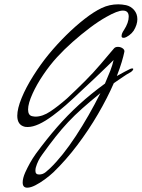

<svg xmlns="http://www.w3.org/2000/svg" viewBox="-20 -635 656 889"><path d="M106 234Q85 234 85 210Q85 190 97 163Q107 141 119 119.5Q131 98 146 77Q196 9 244 -46Q292 -101 346 -150.5Q400 -200 466 -248Q480 -280 490.5 -307Q501 -334 506 -357Q502 -353 480 -331.5Q458 -310 418 -272L356 -214Q314 -174 285 -148.5Q256 -123 225 -100Q154 -47 109 -47Q98 -47 95 -48Q60 -56 60 -99Q60 -132 80 -181Q100 -230 134.5 -284.5Q169 -339 206 -384Q244 -430 286.5 -472Q329 -514 372 -547.5Q415 -581 451 -598Q487 -615 528 -615Q536 -615 545 -614Q554 -613 564 -611Q586 -606 601 -588.5Q616 -571 616 -546Q616 -521 599 -493Q591 -481 578 -471.5Q565 -462 555 -460H552Q543 -460 543 -467V-469Q543 -480 554 -496Q576 -530 576 -558Q576 -586 549 -586Q524 -586 473 -557Q437 -537 396.5 -506.5Q356 -476 316.5 -441Q277 -406 244 -370Q211 -334 180.5 -289Q150 -244 131 -202Q110 -156 110 -128Q110 -101 129 -97Q134 -96 138 -95.5Q142 -95 144 -95Q177 -95 213 -119Q249 -143 290 -179Q334 -220 373.5 -259.5Q413 -299 446 -338L490 -390L508 -411Q514 -418 526 -418Q538 -418 547.5 -411.5Q557 -405 556 -396Q552 -376 543.5 -347.5Q535 -319 521 -283Q541 -294 556.5 -302.5Q572 -311 583 -316Q591 -319 594 -318Q597 -318 597 -315Q597 -312 592 -306.5Q587 -301 578 -297Q567 -291 549.5 -279Q532 -267 507 -250Q477 -181 433.5 -106.5Q390 -32 337.5 37.5Q285 107 227 163Q210 179 187.5 195.5Q165 212 143.5 223Q122 234 106 234ZM161 173Q178 173 191.5 162Q205 151 212 144Q270 88 331 -5Q392 -98 445 -204Q397 -165 361 -133Q325 -101 295.5 -69.5Q266 -38 237.5 -2Q209 34 176 80Q155 108 146 140Q145 143 144.5 147Q144 151 144 156Q144 173 161 173Z"/></svg>

Font: Allison
Style: Regular
Weight: 400
Designer: Robert E. Leuschke
Foundry: Robert E. Leuschke
Version: Version 1.010; ttfautohint (v1.8.3)